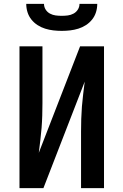

<svg xmlns="http://www.w3.org/2000/svg" viewBox="-20 -975 640 995"><path d="M81 0V-735H200V-441Q200 -409 199 -376.5Q198 -344 195.5 -312Q193 -280 189 -248Q185 -216 181 -183L395 -735H519V0H400V-294Q400 -326 401 -358.5Q402 -391 404.5 -423Q407 -455 411 -487Q415 -519 419 -552L205 0ZM300 -815Q278 -815 256.5 -817.5Q235 -820 214 -826.5Q193 -833 174.5 -845Q156 -857 142.5 -874Q129 -891 122.5 -912Q116 -933 116 -955H208Q208 -939 216.5 -925.5Q225 -912 239 -904.5Q253 -897 268.5 -895Q284 -893 300 -893Q316 -893 331.5 -895Q347 -897 361 -904.5Q375 -912 383.5 -925.5Q392 -939 392 -955H484Q484 -933 477.5 -912Q471 -891 457.5 -874Q444 -857 425.5 -845Q407 -833 386 -826.5Q365 -820 343.5 -817.5Q322 -815 300 -815Z"/></svg>

Font: R Plex Mono
Style: Bold
Weight: 700
Monospace: yes
Designer: Belleve Invis
Foundry: Belleve Invis
Version: Version 31.8.0